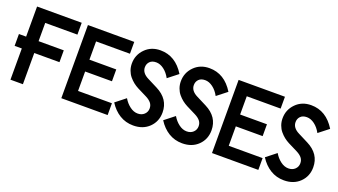

<svg xmlns="http://www.w3.org/2000/svg" viewBox="-81 -1214 3043 1727"><g transform="rotate(20 1441.0 -350.0)"><path d="M48.8 0V-298.8H-20V-412.1H48.8V-700.2H476.1V-586.9H168V-412.1H409.2V-298.8H168V0Z M535.6 0V-700.2H979V-586.9H654.8V-412.1H911.6V-298.8H654.8V-112.8H979V0Z M1225.6 9.8Q1153.3 9.8 1095 -26.1Q1036.6 -62 995.6 -127L1090.8 -202.1Q1115.2 -160.2 1151.9 -132.6Q1188.5 -105 1227.5 -105Q1265.6 -105 1289.8 -127.9Q1314 -150.9 1314 -185.1Q1314 -214.8 1296.6 -236.3Q1279.3 -257.8 1245.6 -274.9L1155.8 -319.8Q1130.4 -333 1108.4 -350.3Q1086.4 -367.7 1066.9 -391.1Q1047.4 -414.6 1036.1 -445.6Q1024.9 -476.6 1024.9 -511.2Q1024.9 -593.3 1082.3 -651.6Q1139.6 -710 1228.5 -710Q1372.6 -710 1460 -567.9L1364.7 -493.2Q1339.8 -540 1303 -567.6Q1266.1 -595.2 1228.5 -595.2Q1188.5 -595.2 1167.5 -573.2Q1146.5 -551.3 1146.5 -519Q1146.5 -463.9 1211.9 -431.2L1307.6 -382.8Q1435.5 -318.4 1435.5 -189.9Q1435.5 -104 1377.4 -47.1Q1319.3 9.8 1225.6 9.8Z M1694.3 9.8Q1622.1 9.8 1563.7 -26.1Q1505.4 -62 1464.4 -127L1559.6 -202.1Q1584 -160.2 1620.6 -132.6Q1657.2 -105 1696.3 -105Q1734.4 -105 1758.5 -127.9Q1782.7 -150.9 1782.7 -185.1Q1782.7 -214.8 1765.4 -236.3Q1748 -257.8 1714.4 -274.9L1624.5 -319.8Q1599.1 -333 1577.1 -350.3Q1555.2 -367.7 1535.6 -391.1Q1516.1 -414.6 1504.9 -445.6Q1493.7 -476.6 1493.7 -511.2Q1493.7 -593.3 1551 -651.6Q1608.4 -710 1697.3 -710Q1841.3 -710 1928.7 -567.9L1833.5 -493.2Q1808.6 -540 1771.7 -567.6Q1734.9 -595.2 1697.3 -595.2Q1657.2 -595.2 1636.2 -573.2Q1615.2 -551.3 1615.2 -519Q1615.2 -463.9 1680.7 -431.2L1776.4 -382.8Q1904.3 -318.4 1904.3 -189.9Q1904.3 -104 1846.2 -47.1Q1788.1 9.8 1694.3 9.8Z M1978 0V-700.2H2421.4V-586.9H2097.2V-412.1H2354V-298.8H2097.2V-112.8H2421.4V0Z M2668 9.8Q2595.7 9.8 2537.4 -26.1Q2479 -62 2438 -127L2533.2 -202.1Q2557.6 -160.2 2594.2 -132.6Q2630.9 -105 2669.9 -105Q2708 -105 2732.2 -127.9Q2756.3 -150.9 2756.3 -185.1Q2756.3 -214.8 2739 -236.3Q2721.7 -257.8 2688 -274.9L2598.1 -319.8Q2572.8 -333 2550.8 -350.3Q2528.8 -367.7 2509.3 -391.1Q2489.7 -414.6 2478.5 -445.6Q2467.3 -476.6 2467.3 -511.2Q2467.3 -593.3 2524.7 -651.6Q2582 -710 2670.9 -710Q2814.9 -710 2902.3 -567.9L2807.1 -493.2Q2782.2 -540 2745.4 -567.6Q2708.5 -595.2 2670.9 -595.2Q2630.9 -595.2 2609.9 -573.2Q2588.9 -551.3 2588.9 -519Q2588.9 -463.9 2654.3 -431.2L2750 -382.8Q2877.9 -318.4 2877.9 -189.9Q2877.9 -104 2819.8 -47.1Q2761.7 9.8 2668 9.8Z"/></g></svg>

Font: Cakra Normal
Style: Regular
Weight: 400
Designer: Lucia Kollert, Vojtech Kollert
Foundry: OoM Type
Version: Version 1.000;Glyphs 3.1.1 (3148)